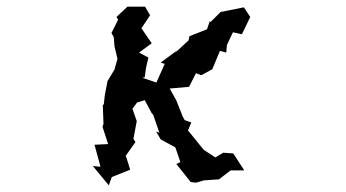

<svg xmlns="http://www.w3.org/2000/svg" viewBox="-20 -529 1040 577"><path d="M392 -221 415 -228 438 -185 439 -188 459 -130 449 -134 463 -110 507 -86 522 -42 510 -36 553 18 569 20 593 13 638 10 673 -17H714L681 -68L651 -70L627 -56L592 -79L545 -137L555 -161L535 -168L529 -179L510 -227L490 -263L548 -268L569 -309L585 -303L618 -321L641 -376L660 -371L662 -394L680 -432L707 -426L732 -478L713 -507L643 -493L612 -462L611 -467L602 -441L549 -420L547 -408L505 -369L513 -378L463 -341L475 -337L450 -281L408 -295L415 -297L419 -326L426 -356L398 -371L436 -399L405 -444L431 -483L416 -509H363L330 -478L335 -470L315 -430L322 -417L324 -390L333 -352L324 -320L303 -285L295 -243L292 -216L289 -213L291 -157L288 -148L305 -96L264 -94L282 -28L259 -30L307 28L316 3L371 -19L366 -36L358 -61L387 -102L381 -112L391 -165L378 -202Z"/></svg>

Font: チョークS
Style: Regular
Weight: 400
Designer: [Stick] Fontworks Inc.
Foundry: [Stick] Fontworks Inc.
Version: Version 1.200;FEAKit 1.0